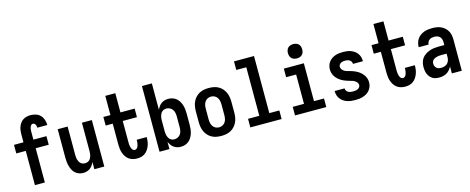

<svg xmlns="http://www.w3.org/2000/svg" viewBox="-37 -1409 5075 2075"><g transform="rotate(-15 2500.0 -371.0)"><path d="M165 0V-383H59V-479H165V-571Q165 -592 168 -613.5Q171 -635 179 -655Q187 -675 200 -692.5Q213 -710 231 -721.5Q249 -733 270.5 -738Q292 -743 313 -743Q343 -743 372 -734Q401 -725 421.5 -704Q442 -683 452 -654Q462 -625 462 -596V-593H350V-594Q350 -603 348.5 -612Q347 -621 342.5 -629Q338 -637 330.5 -642Q323 -647 313 -647Q302 -647 294 -637.5Q286 -628 282.5 -617Q279 -606 277.5 -594.5Q276 -583 276 -571V-479H422V-383H276V0Z M704 8Q680 8 657 0Q634 -8 616.5 -24Q599 -40 588 -61.5Q577 -83 570.5 -106Q564 -129 561.5 -152.5Q559 -176 559 -200V-520H670V-200Q670 -187 671.5 -174Q673 -161 676.5 -148.5Q680 -136 686.5 -124.5Q693 -113 702.5 -104.5Q712 -96 724.5 -92Q737 -88 750 -88Q763 -88 775.5 -92Q788 -96 797.5 -104.5Q807 -113 813.5 -124.5Q820 -136 823.5 -148.5Q827 -161 828.5 -174Q830 -187 830 -200V-520H941V0H830V-81Q822 -62 810 -45Q798 -28 781.5 -15.5Q765 -3 745 2.5Q725 8 704 8Z M1307 8Q1284 8 1260.5 2Q1237 -4 1217.5 -18Q1198 -32 1184.5 -52Q1171 -72 1163 -94.5Q1155 -117 1152 -141Q1149 -165 1149 -189V-424H1070V-520H1149V-735H1261V-520H1420V-424H1261V-189Q1261 -178 1261.5 -168Q1262 -158 1263.5 -148Q1265 -138 1268 -128Q1271 -118 1275.5 -109.5Q1280 -101 1288.5 -94.5Q1297 -88 1307 -88Q1317 -88 1325.5 -94Q1334 -100 1339 -108.5Q1344 -117 1346.5 -126.5Q1349 -136 1351 -145.5Q1353 -155 1353.5 -165Q1354 -175 1354 -185V-189H1466V-180Q1466 -157 1462 -134Q1458 -111 1449.5 -89.5Q1441 -68 1427.5 -49Q1414 -30 1395 -16.5Q1376 -3 1353.5 2.5Q1331 8 1307 8Z M1797 8Q1776 8 1756 2.5Q1736 -3 1719 -15.5Q1702 -28 1690 -45Q1678 -62 1670 -81V0H1559V-735H1670V-439Q1678 -458 1690 -475Q1702 -492 1719 -504.5Q1736 -517 1756 -522.5Q1776 -528 1797 -528Q1821 -528 1844.5 -520.5Q1868 -513 1886.5 -497.5Q1905 -482 1917.5 -460.5Q1930 -439 1937 -416Q1944 -393 1946.5 -368.5Q1949 -344 1949 -320V-200Q1949 -176 1946.5 -151.5Q1944 -127 1937 -104Q1930 -81 1917.5 -59.5Q1905 -38 1886.5 -22.5Q1868 -7 1844.5 0.5Q1821 8 1797 8ZM1751 -88Q1771 -88 1789.5 -97.5Q1808 -107 1819 -123.5Q1830 -140 1834 -160Q1838 -180 1838 -200V-320Q1838 -340 1834 -360Q1830 -380 1819 -396.5Q1808 -413 1789.5 -422.5Q1771 -432 1751 -432Q1738 -432 1725.5 -428Q1713 -424 1703 -415.5Q1693 -407 1686.5 -395.5Q1680 -384 1676.5 -371.5Q1673 -359 1671.5 -346Q1670 -333 1670 -320V-200Q1670 -187 1671.5 -174Q1673 -161 1676.5 -148.5Q1680 -136 1686.5 -124.5Q1693 -113 1703 -104.5Q1713 -96 1725.5 -92Q1738 -88 1751 -88Z M2250 8Q2223 8 2195.5 3Q2168 -2 2144 -15Q2120 -28 2101.5 -48.5Q2083 -69 2071.5 -93.5Q2060 -118 2055.5 -145.5Q2051 -173 2051 -200V-320Q2051 -347 2055.5 -374.5Q2060 -402 2071.5 -426.5Q2083 -451 2101.5 -471.5Q2120 -492 2144 -505Q2168 -518 2195.5 -523Q2223 -528 2250 -528Q2277 -528 2304.5 -523Q2332 -518 2356 -505Q2380 -492 2398.5 -471.5Q2417 -451 2428.5 -426Q2440 -401 2444.5 -374Q2449 -347 2449 -320V-200Q2449 -173 2444.5 -145.5Q2440 -118 2428.5 -93.5Q2417 -69 2398.5 -48.5Q2380 -28 2356 -15Q2332 -2 2304.5 3Q2277 8 2250 8ZM2250 -88Q2270 -88 2288.5 -97Q2307 -106 2318.5 -123Q2330 -140 2334 -160Q2338 -180 2338 -200V-320Q2338 -340 2334 -360Q2330 -380 2318.5 -397Q2307 -414 2288.5 -423Q2270 -432 2250 -432Q2230 -432 2211.5 -423Q2193 -414 2181.5 -397Q2170 -380 2166 -360Q2162 -340 2162 -320V-200Q2162 -180 2166 -160Q2170 -140 2181.5 -123Q2193 -106 2211.5 -97Q2230 -88 2250 -88Z M2575 0V-96H2701V-639H2589V-735H2813V-96H2925V0Z M3075 0V-96H3201V-424H3089V-520H3313V-96H3425V0ZM3255 -590Q3239 -590 3223 -595Q3207 -600 3196 -611Q3185 -622 3180 -638Q3175 -654 3175 -670Q3175 -686 3180 -702Q3185 -718 3196 -729Q3207 -740 3223 -745Q3239 -750 3255 -750Q3271 -750 3287 -745Q3303 -740 3314 -729Q3325 -718 3330 -702Q3335 -686 3335 -670Q3335 -654 3330 -638Q3325 -622 3314 -611Q3303 -600 3287 -595Q3271 -590 3255 -590Z M3749 8Q3726 8 3703.5 5.5Q3681 3 3659.5 -4Q3638 -11 3619 -23.5Q3600 -36 3586 -53.5Q3572 -71 3564.5 -93Q3557 -115 3557 -137V-144H3668V-142Q3668 -128 3676 -116.5Q3684 -105 3696 -98.5Q3708 -92 3721.5 -90Q3735 -88 3749 -88Q3762 -88 3775.5 -90Q3789 -92 3801 -97.5Q3813 -103 3821.5 -114Q3830 -125 3830 -138Q3830 -155 3819.5 -168Q3809 -181 3795 -189.5Q3781 -198 3765.5 -202Q3750 -206 3734.5 -210.5Q3719 -215 3703.5 -220.5Q3688 -226 3673.5 -233Q3659 -240 3645.5 -249Q3632 -258 3620 -268.5Q3608 -279 3598 -292Q3588 -305 3581 -320Q3574 -335 3570.5 -350.5Q3567 -366 3567 -382Q3567 -405 3573.5 -426Q3580 -447 3593.5 -465Q3607 -483 3625 -495.5Q3643 -508 3664 -515.5Q3685 -523 3707 -525.5Q3729 -528 3751 -528Q3773 -528 3795 -525.5Q3817 -523 3837.5 -515.5Q3858 -508 3876.5 -495.5Q3895 -483 3908.5 -465Q3922 -447 3928.5 -426Q3935 -405 3935 -383V-376H3824V-378Q3824 -391 3817 -402.5Q3810 -414 3799.5 -420.5Q3789 -427 3776.5 -429.5Q3764 -432 3751 -432Q3739 -432 3726.5 -430Q3714 -428 3703 -422Q3692 -416 3685 -405Q3678 -394 3678 -382Q3678 -366 3688 -352.5Q3698 -339 3712 -330.5Q3726 -322 3742 -318Q3758 -314 3773.5 -309.5Q3789 -305 3804.5 -299.5Q3820 -294 3834.5 -287Q3849 -280 3862.5 -271.5Q3876 -263 3888 -252Q3900 -241 3910 -228Q3920 -215 3927 -200.5Q3934 -186 3937.5 -170Q3941 -154 3941 -138Q3941 -115 3933.5 -93.5Q3926 -72 3912 -54Q3898 -36 3879 -24Q3860 -12 3838.5 -4.5Q3817 3 3794.5 5.5Q3772 8 3749 8Z M4307 8Q4284 8 4260.5 2Q4237 -4 4217.5 -18Q4198 -32 4184.5 -52Q4171 -72 4163 -94.5Q4155 -117 4152 -141Q4149 -165 4149 -189V-424H4070V-520H4149V-735H4261V-520H4420V-424H4261V-189Q4261 -178 4261.5 -168Q4262 -158 4263.5 -148Q4265 -138 4268 -128Q4271 -118 4275.5 -109.5Q4280 -101 4288.5 -94.5Q4297 -88 4307 -88Q4317 -88 4325.5 -94Q4334 -100 4339 -108.5Q4344 -117 4346.5 -126.5Q4349 -136 4351 -145.5Q4353 -155 4353.5 -165Q4354 -175 4354 -185V-189H4466V-180Q4466 -157 4462 -134Q4458 -111 4449.5 -89.5Q4441 -68 4427.5 -49Q4414 -30 4395 -16.5Q4376 -3 4353.5 2.5Q4331 8 4307 8Z M4688 8Q4669 8 4650 4.5Q4631 1 4614 -9Q4597 -19 4584.5 -34.5Q4572 -50 4564.5 -68Q4557 -86 4554 -105Q4551 -124 4551 -143Q4551 -170 4557.5 -196Q4564 -222 4579.5 -243Q4595 -264 4617.5 -278.5Q4640 -293 4665 -302Q4690 -311 4716.5 -314Q4743 -317 4769 -317H4830V-351Q4830 -368 4825 -383.5Q4820 -399 4808.5 -410.5Q4797 -422 4781 -427Q4765 -432 4749 -432Q4734 -432 4720 -429Q4706 -426 4694 -417.5Q4682 -409 4675 -395.5Q4668 -382 4668 -368V-366H4557V-371Q4557 -394 4564 -416.5Q4571 -439 4584 -458.5Q4597 -478 4616 -491.5Q4635 -505 4657 -513.5Q4679 -522 4702.5 -525Q4726 -528 4749 -528Q4774 -528 4798.5 -524.5Q4823 -521 4845.5 -511Q4868 -501 4887 -484.5Q4906 -468 4918.5 -446.5Q4931 -425 4936 -400.5Q4941 -376 4941 -351V0H4830V-78Q4820 -58 4805.5 -41Q4791 -24 4772.5 -13Q4754 -2 4732 3Q4710 8 4688 8ZM4734 -88Q4753 -88 4771.5 -93.5Q4790 -99 4803.5 -112Q4817 -125 4823.5 -143Q4830 -161 4830 -180V-221H4769Q4757 -221 4745.5 -220Q4734 -219 4722.5 -216Q4711 -213 4700 -208.5Q4689 -204 4680 -196Q4671 -188 4666.5 -177Q4662 -166 4662 -154Q4662 -140 4667 -127Q4672 -114 4682.5 -104.5Q4693 -95 4706.5 -91.5Q4720 -88 4734 -88Z"/></g></svg>

Font: Iosevka Term
Style: Bold
Weight: 700
Monospace: yes
Designer: Belleve Invis
Foundry: Belleve Invis
Version: Version 30.0.1